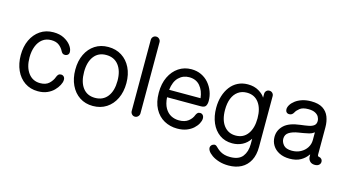

<svg xmlns="http://www.w3.org/2000/svg" viewBox="-97 -1115 3102 1714"><g transform="rotate(15 1453.5 -257.5)"><path d="M270 15Q200 15 148 -20.5Q96 -56 68 -118Q40 -180 40 -258Q40 -337 68.5 -398Q97 -459 149 -494.5Q201 -530 271 -530Q329 -530 369.5 -508.5Q410 -487 432 -458Q454 -429 456 -404Q459 -383 447.5 -372Q436 -361 420 -361Q404 -361 396 -369Q388 -377 383 -387Q370 -414 343 -435.5Q316 -457 270 -457Q222 -457 189 -431.5Q156 -406 138.5 -361Q121 -316 121 -259Q121 -168 161.5 -114Q202 -60 271 -60Q324 -60 353.5 -88Q383 -116 395 -151Q400 -165 409 -174Q418 -183 433 -183Q450 -183 460.5 -171Q471 -159 469 -138Q468 -119 454.5 -93Q441 -67 416.5 -42Q392 -17 355.5 -1Q319 15 270 15Z M778 15Q708 15 655.5 -19.5Q603 -54 573.5 -116Q544 -178 544 -259Q544 -340 573.5 -401Q603 -462 655.5 -496Q708 -530 778 -530Q849 -530 902.5 -496Q956 -462 986 -401Q1016 -340 1016 -259Q1016 -178 986 -116Q956 -54 902.5 -19.5Q849 15 778 15ZM778 -60Q852 -60 893 -113Q934 -166 934 -259Q934 -350 893 -403Q852 -456 778 -456Q705 -456 665 -403Q625 -350 625 -259Q625 -166 665 -113Q705 -60 778 -60Z M1166 10Q1149 10 1137.5 -2.5Q1126 -15 1126 -32V-689Q1126 -706 1137.5 -718Q1149 -730 1166 -730Q1183 -730 1195 -718Q1207 -706 1207 -689V-32Q1207 -15 1195 -2.5Q1183 10 1166 10Z M1557 15Q1491 15 1436.5 -15Q1382 -45 1349.5 -105Q1317 -165 1317 -253Q1317 -337 1347 -399Q1377 -461 1428.5 -495.5Q1480 -530 1546 -530Q1597 -530 1638 -510.5Q1679 -491 1707.5 -457.5Q1736 -424 1751.5 -382.5Q1767 -341 1767 -296Q1767 -267 1756 -249.5Q1745 -232 1711 -232H1399Q1403 -171 1425 -133Q1447 -95 1480.5 -77.5Q1514 -60 1554 -60Q1608 -60 1640 -85Q1672 -110 1684 -144Q1689 -156 1697.5 -164.5Q1706 -173 1721 -173Q1738 -173 1748 -160.5Q1758 -148 1757 -128Q1756 -108 1743 -83.5Q1730 -59 1705.5 -36.5Q1681 -14 1644 0.5Q1607 15 1557 15ZM1400 -301H1690Q1683 -369 1646 -412.5Q1609 -456 1545 -456Q1488 -456 1448.5 -417Q1409 -378 1400 -301Z M2066 15Q1998 15 1949 -20Q1900 -55 1873.5 -116Q1847 -177 1847 -255Q1847 -314 1862.5 -364Q1878 -414 1906.5 -451.5Q1935 -489 1976 -509.5Q2017 -530 2068 -530Q2127 -530 2169.5 -504.5Q2212 -479 2228 -450V-485Q2228 -502 2239 -513.5Q2250 -525 2267 -525Q2284 -525 2295.5 -513.5Q2307 -502 2307 -485V-16Q2307 59 2279.5 110.5Q2252 162 2202.5 188.5Q2153 215 2085 215Q2037 215 1997 202.5Q1957 190 1929.5 170.5Q1902 151 1890 131Q1881 116 1882 102.5Q1883 89 1893 79Q1902 71 1915 68Q1928 65 1941 77Q1950 86 1962 96.5Q1974 107 1990 116.5Q2006 126 2028 132Q2050 138 2080 138Q2160 138 2194.5 93.5Q2229 49 2229 -20V-71Q2201 -28 2159 -6.5Q2117 15 2066 15ZM2078 -60Q2149 -60 2188.5 -114Q2228 -168 2228 -259Q2228 -350 2188.5 -403Q2149 -456 2078 -456Q2031 -456 1997 -431.5Q1963 -407 1945.5 -363Q1928 -319 1928 -258Q1928 -165 1968.5 -112.5Q2009 -60 2078 -60Z M2597 15Q2541 15 2500.5 -5.5Q2460 -26 2438.5 -61Q2417 -96 2417 -139Q2417 -201 2463.5 -245.5Q2510 -290 2613 -302Q2656 -307 2687 -313Q2718 -319 2735.5 -333Q2753 -347 2753 -374Q2753 -395 2742.5 -413.5Q2732 -432 2708.5 -444Q2685 -456 2646 -456Q2594 -456 2568 -435.5Q2542 -415 2532 -395Q2525 -382 2515 -375Q2505 -368 2491 -368Q2474 -368 2465 -378.5Q2456 -389 2456 -405Q2456 -424 2469 -445.5Q2482 -467 2507.5 -486.5Q2533 -506 2569.5 -518Q2606 -530 2653 -530Q2721 -530 2760.5 -504.5Q2800 -479 2817 -435.5Q2834 -392 2834 -339V-90Q2834 -80 2836.5 -75Q2839 -70 2846 -69Q2860 -68 2870 -57.5Q2880 -47 2880 -31Q2880 -14 2866.5 -2Q2853 10 2829 10Q2799 10 2782.5 -7.5Q2766 -25 2766 -51V-68H2763Q2738 -31 2697.5 -8Q2657 15 2597 15ZM2598 -59Q2643 -59 2678.5 -78Q2714 -97 2734.5 -129Q2755 -161 2755 -200V-268Q2755 -270 2753.5 -270.5Q2752 -271 2749 -267Q2734 -255 2708.5 -248.5Q2683 -242 2657 -238Q2631 -234 2614 -231Q2562 -223 2529.5 -203Q2497 -183 2497 -143Q2497 -113 2520 -86Q2543 -59 2598 -59Z"/></g></svg>

Font: National Park
Style: Regular
Weight: 400
Designer: Andrea Herstowski, Ben Hoepner
Version: Version 1.009